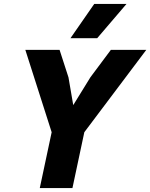

<svg xmlns="http://www.w3.org/2000/svg" viewBox="-20 -950 759 970"><path d="M181 0 241 -282 108 -698H281L326 -559L350 -419L437 -560L540 -698H719L406 -282L346 0ZM336 -757 456 -930H619L471 -757Z"/></svg>

Font: Azeret Mono Thin
Style: Bold Italic
Weight: 700
Italic angle: -12°
Version: Version 1.002